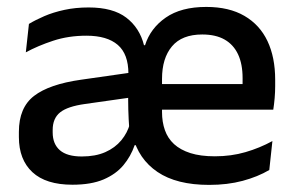

<svg xmlns="http://www.w3.org/2000/svg" viewBox="-20 -522 853 554"><path d="M583.5 11.5Q489.5 11.5 434.5 -25.8Q379.5 -63 363 -130L353 -150Q351 -178 350.2 -205.5Q349.5 -233 350 -264L350.5 -309.5Q350.5 -366 319.8 -392.5Q289 -419 229.5 -419Q177.5 -419 133.5 -404.5Q89.5 -390 54.5 -371L63.5 -453Q82.5 -464.5 108 -475.5Q133.5 -486.5 165.8 -493.5Q198 -500.5 236 -500.5Q306 -500.5 344.5 -471Q383 -441.5 395.5 -391.5H398.5Q414 -440.5 458.2 -471.2Q502.5 -502 575 -502Q641 -502 685.2 -476.2Q729.5 -450.5 751.8 -403.5Q774 -356.5 774 -292V-273.5Q774 -256.5 772.5 -239Q771 -221.5 768.5 -205.5H678.5Q679.5 -231.5 679.8 -254Q680 -276.5 680 -296.5Q680 -337 667 -365Q654 -393 628.2 -407.8Q602.5 -422.5 563.5 -422.5Q505 -422.5 476.2 -388.2Q447.5 -354 447.5 -294.5V-248V-236.5V-198.5Q447.5 -170 455.8 -146.5Q464 -123 482.2 -106.2Q500.5 -89.5 529.5 -80.2Q558.5 -71 600 -71Q647 -71 688.2 -83Q729.5 -95 766 -115L757 -31.5Q724 -12 680.2 -0.2Q636.5 11.5 583.5 11.5ZM189 11Q112.5 11 73.5 -25.2Q34.5 -61.5 34.5 -126.5V-141.5Q34.5 -211.5 78.2 -245.2Q122 -279 214 -292L361 -313L366.5 -242L225.5 -222Q175 -215 153.5 -197.8Q132 -180.5 132 -147V-140Q132 -106.5 152.8 -88.5Q173.5 -70.5 216 -70.5Q255.5 -70.5 283.8 -83Q312 -95.5 330 -117.2Q348 -139 355 -165.5L385.5 -103H368.5Q357.5 -71 336 -45.2Q314.5 -19.5 278.8 -4.2Q243 11 189 11ZM402 -205.5V-279.5H748.5V-205.5Z"/></svg>

Font: Anek Tamil Medium Medium
Style: Regular
Weight: 500
Version: Version 1.003